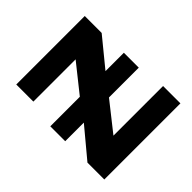

<svg xmlns="http://www.w3.org/2000/svg" viewBox="-142 -656 783 783"><g transform="rotate(-45 250.0 -264.0)"><path d="M30.8 -223.1V-309.1H201.2L296.9 -429.2H53.2V-527.8H448.2V-430.2L349.1 -309.1H455.1V-223.1H283.2L186 -100.1H472.2V0H33.2V-97.2L138.2 -223.1Z"/></g></svg>

Font: Libra Sans Modern
Style: Bold
Weight: 700
Foundry: Stefan Peev, Context Ltd
Version: Version 1.000